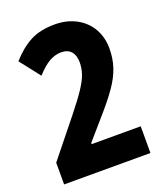

<svg xmlns="http://www.w3.org/2000/svg" viewBox="-134 -815 775 905"><g transform="rotate(-20 253.5 -362.0)"><path d="M464 0H31V-109L179 -293Q227 -353 252.5 -391.5Q278 -430 287.5 -458.5Q297 -487 297 -516Q297 -551 280 -570.5Q263 -590 230 -590Q200 -590 170.5 -573.5Q141 -557 106 -518L27 -619Q73 -671 123 -697.5Q173 -724 246 -724Q307 -724 353.5 -699Q400 -674 425.5 -630Q451 -586 451 -529Q451 -479 436.5 -435.5Q422 -392 389.5 -345.5Q357 -299 304 -239L218 -140V-134H464Z"/></g></svg>

Font: Noto Sans Gujarati UI Condensed ExtraBold
Style: Regular
Weight: 800
Width: 3
Designer: Jelle Bosma - Monotype Design Team, Universal Thirst
Foundry: Monotype Imaging Inc.
Version: Version 2.106; ttfautohint (v1.8.4.7-5d5b)